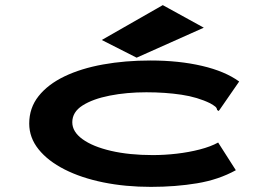

<svg xmlns="http://www.w3.org/2000/svg" viewBox="-20 -718 1040 749"><path d="M569 11Q469 11 383 -6.5Q297 -24 232 -57Q167 -90 130.5 -135.5Q94 -181 94 -236Q94 -297 130.5 -343Q167 -389 231.5 -420Q296 -451 382 -466.5Q468 -482 567 -482Q678 -482 768 -461Q858 -440 913 -400L839 -293L833 -285L827 -289Q826 -297 820 -302Q814 -307 800 -315Q751 -339 688 -348.5Q625 -358 551 -358Q474 -358 408 -345Q342 -332 302 -306.5Q262 -281 262 -241Q262 -204 302 -175Q342 -146 413 -129.5Q484 -113 576 -113Q622 -113 669.5 -118.5Q717 -124 759.5 -135Q802 -146 831 -162L900 -54Q833 -17 749 -3Q665 11 569 11ZM513 -493 377 -562 615 -698 775 -610Z"/></svg>

Font: Inconsolata UltraExpanded Black
Style: Regular
Weight: 900
Width: 9
Monospace: yes
Designer: Raph Levien, Cyreal, Brenton Simpson
Foundry: Raph Levien, Cyreal, Google
Version: Version 3.001; ttfautohint (v1.8.2.53-6de2)